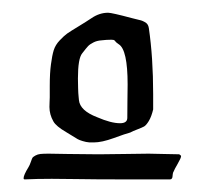

<svg xmlns="http://www.w3.org/2000/svg" viewBox="-20 -783 317 306"><path d="M25.4 -516.6Q27.3 -519.5 29.3 -525.4Q31.2 -531.2 32.2 -532.2Q33.2 -533.2 36.6 -535.2Q40 -537.1 44.4 -537.6Q48.8 -538.1 57.6 -538.1Q61.5 -538.1 87.4 -537.6Q113.3 -537.1 135.7 -537.1H138.7Q154.3 -537.1 179.7 -537.6Q205.1 -538.1 216.8 -538.1Q223.6 -538.1 240.2 -537.6Q256.8 -537.1 265.6 -537.1Q268.6 -535.2 268.6 -534.2Q268.6 -531.2 263.2 -522Q257.8 -512.7 256.8 -509.8Q255.9 -508.8 255.4 -505.9Q254.9 -502.9 254.9 -501.5Q254.9 -500 253.9 -498.5Q252.9 -497.1 251 -497.1H172.9Q131.8 -497.1 102.5 -497.6Q73.2 -498 62.5 -498Q38.1 -498 19.5 -497.1Q17.6 -497.1 17.6 -499Q17.6 -503.9 25.4 -516.6ZM141.7 -718.7Q134.3 -718.2 128.8 -715.3Q123.2 -712.5 120.3 -709.4Q117.4 -706.3 111.1 -698.1Q104.2 -690 104.2 -657.9Q104.2 -650.3 104.5 -642.1Q104.7 -634 105.3 -628.7L105.8 -623.5Q107.4 -606.7 134.8 -596.2Q157 -586.6 171.3 -586.6Q182.9 -586.6 182.9 -595.2Q182.9 -604.3 183.1 -622.3Q183.4 -640.2 183.4 -648.4Q183.4 -703.9 169.2 -712.5Q167 -713.9 165.7 -715.1Q164.4 -716.3 163.9 -717Q163.3 -717.7 162.6 -718.5Q161.8 -719.2 160.7 -719.4Q159.6 -719.7 157.5 -719.7Q149.6 -719.7 141.7 -718.7ZM125.9 -754.1Q138.5 -762.7 152.3 -762.7Q158.1 -762.7 190.3 -754.1Q191.9 -753.6 197.1 -752.4Q202.4 -751.2 204.8 -750.5Q207.2 -749.8 210.3 -748.1Q213.5 -746.5 215.1 -744.1Q216.7 -741.7 217.2 -738.3Q224.1 -691.4 224.1 -633V-622V-608.6Q221.4 -597.2 217.2 -590.2Q213 -583.3 209.6 -581.4Q206.1 -579.5 199 -576.8Q191.9 -574.2 187.6 -571.8Q180.2 -569.9 161.2 -562.9Q142.2 -556 129.5 -556H122.7Q116.9 -556.5 111.6 -558.2Q106.3 -559.8 103.7 -561.3Q101 -562.7 94.7 -566.8Q88.4 -570.8 85.7 -572.3Q69.3 -581.8 65.1 -589.5Q58.8 -600.5 58.8 -612.5Q58.8 -614.9 59 -619.9Q59.3 -624.9 59.3 -627.8V-630.7V-646.4Q59.3 -666.5 61.2 -680.4Q63 -694.3 65.6 -702.9Q68.3 -711.5 75.2 -718.7Q82 -725.9 87 -729.5Q92.1 -733.1 104.7 -740.7Q117.4 -748.4 125.9 -754.1Z"/></svg>

Font: Isabella
Style: Medium
Weight: 500
Designer: John Stracke
Version: Version 001.202